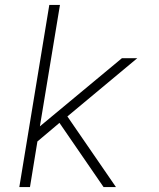

<svg xmlns="http://www.w3.org/2000/svg" viewBox="-20 -755 640 775"><path d="M58 0 179 -735H222L141 -245L472 -520H534L252 -285L448 0H398L220 -259L131 -184L101 0Z"/></svg>

Font: Iosevka SS04 XLt Ex
Style: Italic
Weight: 200
Width: 7
Italic angle: -9°
Monospace: yes
Designer: Belleve Invis
Foundry: Belleve Invis
Version: Version 19.0.0; ttfautohint (v1.8.4)